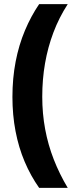

<svg xmlns="http://www.w3.org/2000/svg" viewBox="-20 -749 358 927"><path d="M40 -281Q40 -371 55.5 -451.5Q71 -532 100.5 -602Q130 -672 169 -729H307Q265 -664 238 -592.5Q211 -521 197.5 -443.5Q184 -366 184 -282Q184 -201 198 -125.5Q212 -50 239.5 20.5Q267 91 307 158H169Q128 100 99 31.5Q70 -37 55 -115.5Q40 -194 40 -281Z"/></svg>

Font: Noto Sans Display Condensed ExtraBold
Style: Regular
Weight: 800
Width: 3
Designer: Monotype Design Team
Foundry: Monotype Imaging Inc.
Version: Version 2.003